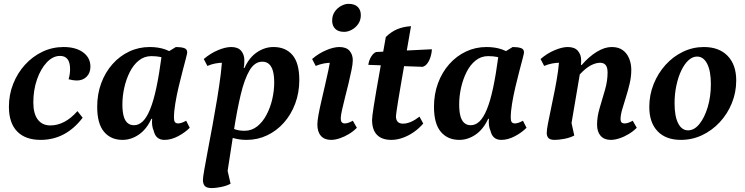

<svg xmlns="http://www.w3.org/2000/svg" viewBox="-20 -702 3802 980"><path d="M187.5 12Q109.3 12 67.4 -31.2Q25.5 -74.4 25.5 -157.2Q25.5 -219.2 47.4 -274.2Q69.2 -329.3 107.7 -371.6Q146.2 -413.9 196.8 -438Q247.4 -462 304.4 -462Q367.1 -462 404.3 -434.6Q441.5 -407.3 441.5 -361.9Q441.5 -330 422.3 -310.6Q403.2 -291.1 371.2 -291.1Q353.9 -291.1 330.1 -297.5Q337.7 -323 337.7 -349.1Q337.7 -416.6 286.5 -416.6Q250.1 -416.6 219 -383.8Q188 -351.1 169.1 -297.1Q150.1 -243.1 150.1 -179Q150.1 -122 172.8 -91.9Q195.6 -61.8 236.8 -61.8Q273.5 -61.8 308.2 -79.9Q342.9 -98.1 375.3 -134.8L401.9 -101.1Q315.6 12 187.5 12Z M605.4 12Q545.6 12 510.8 -29.5Q476.1 -70.9 476.1 -157Q476.1 -222 496.7 -277.5Q517.2 -333 554 -374.5Q590.7 -416 639.5 -439Q688.2 -462 744 -462Q787.7 -462 822.8 -450Q857.9 -438.1 886.7 -408.1L871.1 -370.7Q860 -381.7 832.5 -398.6Q805.1 -415.5 752.3 -415.5Q716.5 -415.5 688.7 -393.3Q660.9 -371.1 642.4 -334.2Q623.9 -297.3 614.3 -254.2Q604.7 -211.2 604.7 -169.1Q604.7 -135.3 610.6 -111.4Q616.6 -87.5 630 -75.2Q643.4 -62.9 664 -62.9Q688.2 -62.9 708.4 -82.2Q728.7 -101.5 746 -143.6Q763.4 -185.6 777.9 -253.5Q792.4 -321.5 805.2 -417.7L877.7 -462Q902.8 -462 919.2 -456.9Q935.6 -451.8 935.6 -434.4Q935.6 -429.5 928.8 -403.6Q922 -377.6 912 -339.6Q902 -301.7 891.7 -258.2Q881.5 -214.6 874.7 -173.6Q867.9 -132.6 867.9 -101.2Q867.9 -85 873.1 -78.5Q878.4 -72 889.5 -72Q897.8 -72 908.1 -75.6Q918.5 -79.2 930.2 -85.8L948.5 -49.8Q923.5 -24.8 888.4 -6.4Q853.4 12 819.6 12Q796.9 12 783.2 0.1Q769.6 -11.9 764.7 -33.9Q758.7 -46.8 756.8 -62.7Q754.9 -78.6 756.6 -95.5H752.6Q728.3 -42.4 688.9 -15.2Q649.4 12 605.4 12Z M1061.1 258Q1034 258 1024.9 246.7Q1015.7 235.5 1015.7 216.1Q1015.7 204.6 1022.8 163.8Q1029.8 122.9 1041.1 63.8Q1052.5 4.6 1065 -63.8Q1077.6 -132.2 1088.7 -199.9Q1099.8 -267.6 1106.9 -324.7Q1113.9 -381.9 1113.9 -417.4L1159.1 -374Q1154.1 -377.3 1141.3 -379.6Q1128.6 -381.8 1117.7 -381.8Q1099.5 -381.8 1079.5 -378.1Q1059.4 -374.4 1038.5 -365.5L1020.1 -400.8Q1053.8 -429.5 1092 -445.7Q1130.3 -462 1160.2 -462Q1194.4 -462 1210.8 -442.7Q1227.2 -423.4 1227.2 -394.9Q1227.2 -384.8 1226.6 -375.3Q1226.1 -365.7 1223.9 -355.1H1227.9Q1251.6 -408.1 1291.5 -435.1Q1331.5 -462 1375.6 -462Q1438.2 -462 1472.9 -421Q1507.7 -380.1 1507.7 -293.5Q1507.7 -229.1 1486.8 -173.3Q1466 -117.5 1429.2 -76Q1392.5 -34.5 1343.7 -11.3Q1295 12 1238.7 12Q1203.8 12 1172.5 3.3Q1141.2 -5.3 1113.6 -28.1L1122.1 -70Q1145.3 -57.3 1169.4 -45.9Q1193.5 -34.5 1228.2 -34.5Q1264.6 -34.5 1292.9 -57Q1321.2 -79.5 1340.5 -116.4Q1359.9 -153.3 1369.8 -196.3Q1379.6 -239.4 1379.6 -280.9Q1379.6 -314.7 1373.4 -338.3Q1367.2 -361.9 1353.7 -374.5Q1340.3 -387.1 1318.7 -387.1Q1280 -387.1 1253.9 -343Q1227.8 -298.9 1209 -220.3Q1190.1 -141.7 1173.9 -37.1Q1157.7 67.6 1139 188.3L1133.2 132.6L1156.9 235.8Q1136.3 246.8 1108.4 252.4Q1080.5 258 1061.1 258Z M1669.9 12Q1635.9 12 1617.9 -8.6Q1599.9 -29.2 1599.9 -66.6Q1599.9 -84.6 1605.5 -115.4Q1611.1 -146.2 1620 -184.7Q1628.9 -223.2 1638.4 -264.2Q1648 -305.2 1656.2 -344.1Q1664.3 -382.9 1668 -414.1L1712.1 -374Q1705.4 -377.9 1694.9 -379.8Q1684.4 -381.8 1670.7 -381.8Q1653.1 -381.8 1633 -378.1Q1613 -374.4 1591.5 -365.5L1573.1 -400.8Q1606.3 -429.5 1644.8 -445.7Q1683.3 -462 1711.6 -462Q1747.4 -462 1764.1 -442.7Q1780.7 -423.4 1780.7 -394.9Q1780.7 -376.8 1774.4 -345.5Q1768.2 -314.3 1759.2 -277.2Q1750.2 -240.2 1740.9 -204Q1731.7 -167.8 1725.4 -139.4Q1719.2 -110.9 1719.2 -97.4Q1719.2 -72 1739.7 -72Q1748.9 -72 1759.5 -75.8Q1770.1 -79.6 1780.9 -85.8L1801.5 -49.8Q1784.1 -31.9 1760.8 -17.8Q1737.5 -3.7 1713.7 4.1Q1689.8 12 1669.9 12ZM1736.4 -539.4Q1706.5 -539.4 1691 -555Q1675.4 -570.6 1675.4 -596.4Q1675.4 -623.1 1688.5 -642.2Q1701.6 -661.4 1721.3 -671.9Q1741 -682.4 1758.7 -682.4Q1790 -682.4 1805.8 -666.8Q1821.7 -651.3 1821.7 -625Q1821.7 -598.9 1808.3 -579.6Q1794.9 -560.4 1775.2 -549.9Q1755.5 -539.4 1736.4 -539.4Z M1977.4 12Q1928.7 12 1903.9 -14Q1879.1 -39.9 1879.1 -90Q1879.1 -98.6 1881.2 -115.1Q1883.2 -131.6 1887.8 -161Q1892.3 -190.4 1900.4 -237.1Q1908.5 -283.8 1920.6 -351.8Q1932.7 -419.8 1949.3 -513.3Q1977.5 -540.4 2007.6 -553Q2037.6 -565.6 2077.9 -568.5Q2061.2 -473.2 2048.6 -399.7Q2036 -326.2 2026.7 -273.5Q2017.4 -220.7 2011.9 -185.7Q2006.4 -150.7 2003.7 -132.1Q2001 -113.5 2001 -109Q2001 -70.9 2037.1 -70.9Q2056.8 -70.9 2078.4 -80.4Q2099.9 -90 2121 -106.7L2140.3 -71.6Q2119.7 -47.1 2092.4 -28Q2065 -8.9 2035.4 1.5Q2005.9 12 1977.4 12ZM2137.1 -360.9 1859.9 -371Q1863.2 -394.6 1874.6 -412.9Q1885.9 -431.2 1899.4 -436.5L2184.4 -450.6Q2184.4 -436.5 2179 -416.7Q2173.7 -396.9 2163.2 -381.1Q2152.7 -365.3 2137.1 -360.9Z M2324.4 12Q2264.6 12 2229.8 -29.5Q2195.1 -70.9 2195.1 -157Q2195.1 -222 2215.7 -277.5Q2236.2 -333 2273 -374.5Q2309.7 -416 2358.5 -439Q2407.2 -462 2463 -462Q2506.7 -462 2541.8 -450Q2576.9 -438.1 2605.7 -408.1L2590.1 -370.7Q2579 -381.7 2551.5 -398.6Q2524.1 -415.5 2471.3 -415.5Q2435.5 -415.5 2407.7 -393.3Q2379.9 -371.1 2361.4 -334.2Q2342.9 -297.3 2333.3 -254.2Q2323.7 -211.2 2323.7 -169.1Q2323.7 -135.3 2329.6 -111.4Q2335.6 -87.5 2349 -75.2Q2362.4 -62.9 2383 -62.9Q2407.2 -62.9 2427.4 -82.2Q2447.7 -101.5 2465 -143.6Q2482.4 -185.6 2496.9 -253.5Q2511.4 -321.5 2524.2 -417.7L2596.7 -462Q2621.8 -462 2638.2 -456.9Q2654.6 -451.8 2654.6 -434.4Q2654.6 -429.5 2647.8 -403.6Q2641 -377.6 2631 -339.6Q2621 -301.7 2610.7 -258.2Q2600.5 -214.6 2593.7 -173.6Q2586.9 -132.6 2586.9 -101.2Q2586.9 -85 2592.1 -78.5Q2597.4 -72 2608.5 -72Q2616.8 -72 2627.1 -75.6Q2637.5 -79.2 2649.2 -85.8L2667.5 -49.8Q2642.5 -24.8 2607.4 -6.4Q2572.4 12 2538.6 12Q2515.9 12 2502.2 0.1Q2488.6 -11.9 2483.7 -33.9Q2477.7 -46.8 2475.8 -62.7Q2473.9 -78.6 2475.6 -95.5H2471.6Q2447.3 -42.4 2407.9 -15.2Q2368.4 12 2324.4 12Z M2811.6 12Q2787.8 12 2779.2 2.4Q2770.6 -7.2 2770.6 -23.3Q2770.6 -39.1 2777.1 -72.6Q2783.6 -106.2 2793.1 -150.9Q2802.6 -195.6 2812.1 -243.9Q2821.6 -292.3 2828.1 -337.6Q2834.6 -383 2834.6 -417.4L2878.1 -374Q2873.1 -377.3 2861.7 -379.6Q2850.4 -381.8 2836.7 -381.8Q2819.1 -381.8 2799 -378.1Q2779 -374.4 2757.5 -365.5L2739.1 -400.8Q2772.3 -429.5 2810.8 -445.7Q2849.3 -462 2877.6 -462Q2912.9 -462 2929.5 -442.7Q2946.2 -423.4 2946.2 -394.9Q2946.2 -389.6 2946.2 -383.5Q2946.2 -377.4 2945.1 -370.4H2949.1Q2986.1 -413.1 3026 -437.5Q3066 -462 3102.4 -462Q3136.9 -462 3158.7 -446Q3180.5 -430.1 3191.3 -403.4Q3202.2 -376.6 3202.2 -345Q3202.2 -310.6 3193.8 -274.9Q3185.5 -239.2 3174.7 -205.6Q3164 -171.9 3155.6 -142.8Q3147.3 -113.8 3147.3 -93.2Q3147.3 -72 3168.5 -72Q3177.6 -72 3188.2 -75.8Q3198.8 -79.6 3209.6 -85.8L3230.2 -49.8Q3212.3 -31.9 3189 -17.8Q3165.8 -3.7 3141.7 4.1Q3117.6 12 3097.2 12Q3064.1 12 3045.8 -8.6Q3027.5 -29.2 3027.5 -66.1Q3027.5 -106.6 3041 -151.5Q3054.4 -196.5 3067.8 -242.7Q3081.2 -288.8 3081.2 -331.8Q3081.2 -358.1 3071.4 -369.9Q3061.6 -381.7 3043.2 -381.7Q3020.8 -381.7 2994.7 -367.8Q2968.6 -353.9 2939.3 -322.1L2893.3 -51.1L2888.6 -113.4L2911.2 -10.2Q2888.5 1.4 2860 6.7Q2831.6 12 2811.6 12Z M3455.4 12Q3378.5 12 3336.3 -32.3Q3294.1 -76.5 3294.1 -156Q3294.1 -217.9 3316.4 -273.1Q3338.7 -328.4 3377.1 -370.9Q3415.5 -413.5 3465.9 -437.7Q3516.4 -462 3572.7 -462Q3650.1 -462 3693.9 -416.9Q3737.8 -371.7 3737.8 -291.3Q3737.8 -230 3715.4 -175.3Q3693.1 -120.6 3653.9 -78.4Q3614.7 -36.1 3563.7 -12Q3512.7 12 3455.4 12ZM3492 -36.7Q3523.5 -36.7 3549.7 -68.9Q3575.9 -101.1 3592.2 -155Q3608.4 -208.9 3608.4 -272.8Q3608.4 -339.2 3589.6 -376.3Q3570.7 -413.3 3537.9 -413.3Q3514.7 -413.3 3494.1 -394.4Q3473.5 -375.5 3457.6 -342.3Q3441.6 -309 3432.4 -265.7Q3423.1 -222.5 3423.1 -174.6Q3423.1 -108.7 3441.4 -72.7Q3459.7 -36.7 3492 -36.7Z"/></svg>

Font: Petrona
Style: Italic
Weight: 400
Italic angle: -9°
Designer: Ringo R. Seeber
Foundry: Ringo R. Seeber
Version: Version 2.001; ttfautohint (v1.8.3)